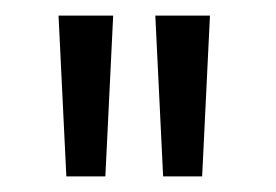

<svg xmlns="http://www.w3.org/2000/svg" viewBox="-20 -736 353 246"><path d="M179 -716 189 -510H239L249 -716ZM55 -716 65 -510H115L125 -716Z"/></svg>

Font: Unageo
Style: Light
Weight: 300
Designer: Richard Sepsi
Foundry: Richard Sepsi
Version: Version 2.000